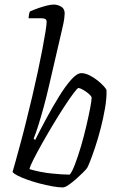

<svg xmlns="http://www.w3.org/2000/svg" viewBox="-20 -820 521 840"><path d="M255 0Q235 0 208 -5Q181 -10 152.5 -17.5Q124 -25 99 -34Q74 -43 56.5 -52Q39 -61 35 -68Q40 -84 48.5 -115.5Q57 -147 69 -190.5Q81 -234 93 -283Q107 -338 120.5 -395.5Q134 -453 145.5 -506.5Q157 -560 165.5 -605Q174 -650 179 -681Q184 -712 184 -724Q184 -733 178.5 -736.5Q173 -740 163 -740H105Q105 -745 106.5 -754.5Q108 -764 111 -770Q129 -778 148 -784.5Q167 -791 184.5 -795.5Q202 -800 215 -800Q232 -800 247.5 -791Q263 -782 263 -761Q263 -754 261 -738Q259 -722 252 -693L194 -443Q184 -399 172 -355Q160 -311 148.5 -274Q137 -237 127 -213L134 -208Q156 -252 183 -302Q210 -352 238 -397.5Q266 -443 291.5 -471.5Q317 -500 336 -500Q352 -500 370.5 -491Q389 -482 405.5 -469Q422 -456 433.5 -443.5Q445 -431 446 -425Q447 -390 439.5 -346.5Q432 -303 420.5 -258.5Q409 -214 396.5 -176.5Q384 -139 374 -114Q364 -89 361 -85Q356 -78 342.5 -64.5Q329 -51 312 -36Q295 -21 279.5 -10.5Q264 0 255 0ZM285 -56Q295 -67 308 -101Q321 -135 334 -179Q347 -223 357.5 -268Q368 -313 374.5 -347Q381 -381 381 -394Q377 -403 365 -412.5Q353 -422 341 -428.5Q329 -435 323 -435Q319 -435 302 -412.5Q285 -390 261.5 -354Q238 -318 212.5 -275.5Q187 -233 164.5 -193Q142 -153 126.5 -122.5Q111 -92 109 -80Q157 -66 205.5 -61Q254 -56 285 -56Z"/></svg>

Font: Texturina 12pt Thin
Style: Italic
Weight: 250
Italic angle: -11°
Designer: Guillermo Torres Carreño
Foundry: Omnibus-Type
Version: Version 1.002